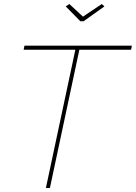

<svg xmlns="http://www.w3.org/2000/svg" viewBox="-20 -938 678 958"><path d="M308 -906 326 -918 394 -855 488 -918 501 -906 397 -832H381ZM356 -690H98L102 -710H638L634 -690H376L229 0H209Z"/></svg>

Font: Raleway-v4020 Thin
Style: Italic
Weight: 250
Italic angle: -12°
Designer: Matt McInerney, Pablo Impallari, Rodrigo Fuenzalida
Foundry: Matt McInerney, Pablo Impallari, Rodrigo Fuenzalida
Version: Version 4.020;PS 004.020;hotconv 1.0.88;makeotf.lib2.5.64775